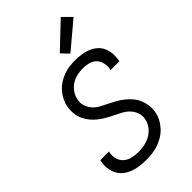

<svg xmlns="http://www.w3.org/2000/svg" viewBox="-276 -1003 1102 1102"><g transform="rotate(-45 275.0 -452.0)"><path d="M219 12Q193 12 167 8.5Q141 5 117 -4Q93 -13 74 -28Q55 -43 43.5 -64.5Q32 -86 28.5 -112Q25 -138 30 -165L32 -174H103L101 -168Q96 -142 103 -118Q110 -94 127.5 -79Q145 -64 169.5 -58Q194 -52 220 -52Q244 -52 269.5 -57Q295 -62 318.5 -75Q342 -88 359 -110.5Q376 -133 380 -157Q386 -184 377.5 -207.5Q369 -231 352.5 -248.5Q336 -266 314 -278Q292 -290 270 -300.5Q248 -311 227 -323Q206 -335 187 -350Q168 -365 152.5 -383.5Q137 -402 127 -424.5Q117 -447 114 -472.5Q111 -498 116 -525Q120 -548 131 -570.5Q142 -593 158.5 -612Q175 -631 196.5 -645Q218 -659 241 -667.5Q264 -676 287.5 -679Q311 -682 334 -682Q360 -682 385 -678.5Q410 -675 432.5 -666Q455 -657 473.5 -641.5Q492 -626 502 -604.5Q512 -583 514.5 -558Q517 -533 512 -507L511 -498H440L441 -504Q445 -528 439.5 -551Q434 -574 419 -590Q404 -606 381 -612Q358 -618 334 -618Q311 -618 287 -613Q263 -608 241.5 -594Q220 -580 205 -558.5Q190 -537 186 -513Q180 -487 188.5 -463Q197 -439 213 -421.5Q229 -404 251 -392.5Q273 -381 295.5 -370Q318 -359 339 -347Q360 -335 378.5 -320Q397 -305 413 -286.5Q429 -268 438.5 -245.5Q448 -223 451.5 -197.5Q455 -172 450 -146Q446 -122 434 -99Q422 -76 404 -56.5Q386 -37 363.5 -23.5Q341 -10 317 -2Q293 6 268 9Q243 12 219 12ZM343 -728 301 -772 453 -916 505 -864Z"/></g></svg>

Font: Lode Term
Style: Italic
Weight: 400
Italic angle: -11°
Monospace: yes
Designer: Belleve Invis
Foundry: Belleve Invis
Version: Version 29.2.0